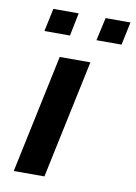

<svg xmlns="http://www.w3.org/2000/svg" viewBox="-81 -760 577 814"><g transform="rotate(10 207.0 -353.0)"><path d="M36 0 144 -510H276L168 0ZM285 -607 307 -706H414L393 -607ZM61 -607 82 -706H191L171 -607Z"/></g></svg>

Font: Saira Expanded SemiBold
Style: Italic
Weight: 600
Width: 7
Italic angle: -12°
Designer: Hector Gatti with collaboration of the Omnibus-Type team
Foundry: Omnibus-Type
Version: Version 1.101